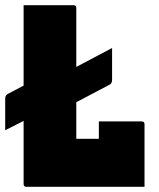

<svg xmlns="http://www.w3.org/2000/svg" viewBox="-44 -720 614 740"><path d="M58 0Q47 0 47 -11V-254L-24 -218V-339Q-24 -353 -14 -358L47 -390V-700H239Q250 -700 250 -689V-462L388 -535V-412Q388 -399 379 -394L250 -326V-185H337V-252H502Q513 -252 513 -241V0Z"/></svg>

Font: Recursive Sn Lnr St Blk
Style: Regular
Weight: 900
Version: Version 1.079;hotconv 1.0.112;makeotfexe 2.5.65598; ttfautoh